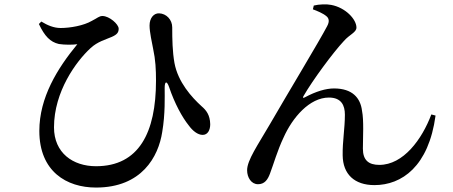

<svg xmlns="http://www.w3.org/2000/svg" viewBox="-20 -797 2040 864"><path d="M245 -599C271 -595 306 -595 328 -598C238 -489 157 -358 157 -208C157 -25 280 47 412 47C618 47 693 -92 710 -203C724 -285 721 -363 721 -401C721 -433 731 -434 741 -405C766 -331 800 -269 829 -233C847 -208 870 -190 892 -190C915 -190 926 -212 926 -238C925 -280 908 -301 887 -319C843 -359 781 -427 765 -514C756 -565 755 -620 755 -674C755 -708 729 -736 696 -737C673 -738 653 -717 653 -682C653 -653 664 -604 669 -578C680 -527 682 -484 682 -434C682 -200 605 -49 412 -49C308 -49 223 -109 223 -224C223 -385 323 -521 387 -580C419 -610 456 -619 483 -631C508 -642 514 -652 514 -668C514 -688 472 -725 441 -725C426 -725 419 -716 393 -703C357 -682 297 -671 253 -671C222 -671 194 -683 166 -700L155 -689C181 -634 206 -608 245 -599Z M1449 -724C1460 -715 1464 -701 1452 -679C1420 -617 1269 -367 1194 -237C1140 -144 1092 -76 1092 -31C1092 2 1111 32 1141 32C1171 32 1185 11 1195 -16C1211 -58 1228 -119 1256 -178C1296 -268 1373 -358 1460 -358C1516 -358 1532 -323 1532 -281C1532 -219 1521 -161 1522 -98C1523 -13 1575 36 1665 36C1788 36 1909 -48 1940 -277L1921 -282C1879 -170 1795 -55 1687 -55C1639 -55 1613 -76 1613 -128C1613 -180 1618 -254 1609 -299C1602 -356 1566 -399 1483 -399C1447 -399 1402 -386 1352 -359C1344 -354 1341 -358 1346 -365C1386 -435 1480 -562 1527 -612C1553 -642 1584 -651 1584 -673C1584 -710 1535 -763 1470 -775C1450 -779 1415 -778 1392 -772L1388 -755C1407 -748 1434 -737 1449 -724Z"/></svg>

Font: Source Han Serif CN SemiBold
Style: Regular
Weight: 600
Designer: Ryoko NISHIZUKA 西塚涼子 (kana & ideographs); Frank Grießhammer (Latin, Greek & Cyrillic); Wenlong ZHANG 张文龙 (bopomofo); San
Foundry: Adobe Systems Incorporated
Version: Version 1.000;PS 1;hotconv 16.6.53;makeotf.lib2.5.65590